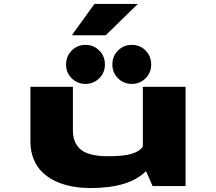

<svg xmlns="http://www.w3.org/2000/svg" viewBox="-20 -939 1090 969"><path d="M342.5 -761 456.5 -919H675.5L513.5 -761ZM411.5 -515.5Q370 -515.5 341.8 -543.8Q313.5 -572 313.5 -613.5Q313.5 -655.5 342 -684Q370.5 -712.5 411.5 -712.5Q452.5 -712.5 481 -684Q509.5 -655.5 509.5 -613.5Q509.5 -572.5 481 -544Q452.5 -515.5 411.5 -515.5ZM547 -613.5Q547 -655.5 575.5 -684Q604 -712.5 645 -712.5Q686.5 -712.5 714.8 -684Q743 -655.5 743 -613.5Q743 -572 714.5 -543.8Q686 -515.5 645 -515.5Q604 -515.5 575.5 -544Q547 -572.5 547 -613.5ZM437.5 10Q389 10 345.8 2.2Q302.5 -5.5 263.2 -23.2Q224 -41 195.5 -67.8Q167 -94.5 150.2 -134.8Q133.5 -175 133.5 -225.5V-501H348V-280.5Q348 -252.5 355.5 -230.8Q363 -209 381.2 -190Q399.5 -171 435.5 -160.8Q471.5 -150.5 523.5 -150.5Q606 -150.5 646.2 -163.2Q686.5 -176 701 -200V-501H916.5V0H750L717 -75.5Q632.5 10 437.5 10Z"/></svg>

Font: League Mono Extended ExtraBold
Style: Regular
Weight: 800
Width: 9
Designer: Tyler Finck
Foundry: The League of Moveable Type / Tyler Finck
Version: Version 2.210